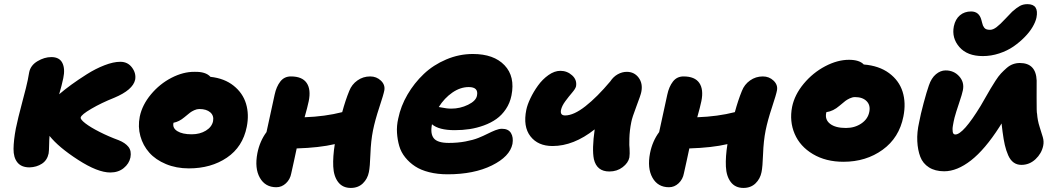

<svg xmlns="http://www.w3.org/2000/svg" viewBox="-20 -861 5145 935"><path d="M124 -45.9Q84 -45.9 64.7 -70.1Q45.4 -94.2 45.9 -136.2Q46.4 -178.2 57.1 -234.9Q66.9 -283.2 88.6 -364.5Q110.4 -445.8 115.2 -471.2Q117.2 -479.5 122.1 -508.8Q128.9 -543 162.6 -563Q196.3 -583 230 -583Q269.5 -583 283.7 -554.4Q297.9 -525.9 288.1 -480Q281.2 -446.3 268.1 -401.9Q295.4 -425.3 327.6 -448.7Q359.9 -472.2 402.6 -499.3Q445.3 -526.4 488.8 -543.2Q532.2 -560.1 565.9 -560.1Q602.1 -560.1 622.8 -532.2Q643.6 -504.4 638.2 -473.1Q627.4 -422.9 536.1 -384.8Q473.6 -359.9 424.8 -331.3Q376 -302.7 373 -289.1Q370.6 -279.8 395.5 -260.5Q420.4 -241.2 464.6 -218.8Q508.8 -196.3 558.1 -178.2Q589.8 -165.5 605.5 -145.8Q621.1 -126 615.2 -94.2Q608.9 -64 582.5 -42.5Q556.2 -21 517.1 -21Q455.6 -21 360.4 -82.5Q265.1 -144 221.2 -199.2Q219.7 -182.6 219.2 -154.5Q218.8 -126.5 216.8 -113.8Q210 -80.6 184.1 -63.7Q158.2 -46.9 124 -45.9Z M899.9 -41Q838.4 -41 788.1 -62Q737.8 -83 707 -117.7Q676.3 -152.3 663.6 -198Q650.9 -243.7 660.6 -293Q672.4 -350.1 715.1 -401.4Q757.8 -452.6 815.2 -482.2Q872.6 -511.7 926.8 -511.2Q981.9 -512.7 1004.9 -486.8Q1072.8 -479.5 1117.7 -443.6Q1162.6 -407.7 1178.2 -355.7Q1193.8 -303.7 1181.6 -243.2Q1162.1 -145.5 1085 -93.3Q1007.8 -41 899.9 -41ZM824.7 -262.2Q819.3 -237.3 843.8 -222.2Q868.2 -207 913.6 -207Q953.6 -207 982.7 -224.9Q1011.7 -242.7 1017.6 -271Q1022.5 -297.9 1003.9 -314Q985.4 -330.1 950.7 -330.1Q938.5 -330.1 925.8 -324.2Q913.1 -318.4 905.3 -312.3Q897.5 -306.2 877.9 -290Q852.1 -268.1 824.7 -263.2Z M1325.7 50.8Q1271.5 50.8 1245.4 4.6Q1219.2 -41.5 1233.4 -115.2Q1245.1 -173.8 1277.8 -217.8Q1291 -280.3 1317.4 -399.9Q1325.7 -439 1345 -463.9Q1364.3 -488.8 1396.5 -488.8Q1451.7 -488.8 1473.4 -457Q1495.1 -425.3 1483.4 -368.2Q1477.5 -339.8 1463.4 -290Q1563 -293.5 1646.5 -314.9Q1662.1 -372.6 1680.7 -418Q1692.9 -449.7 1720.5 -469.2Q1748 -488.8 1782.7 -488.8Q1813.5 -488.8 1835 -468.3Q1856.4 -447.8 1851.6 -420.9Q1848.1 -401.4 1827.1 -338.1Q1806.2 -274.9 1796.4 -226.1Q1786.1 -174.3 1783.9 -111.3Q1781.7 -48.3 1776.4 -22.9Q1770 9.8 1747.1 32Q1724.1 54.2 1688.5 54.2Q1648.4 54.2 1626.7 25.6Q1605 -2.9 1602.8 -50.3Q1600.6 -97.7 1610.4 -159.2Q1535.2 -141.6 1424.8 -138.2Q1420.9 -120.1 1411.9 -78.1Q1402.8 -36.1 1398.4 -17.1Q1393.1 12.2 1372.6 31.5Q1352.1 50.8 1325.7 50.8Z M2159.7 -12.2Q2110.4 -12.2 2069.8 -22.5Q2029.3 -32.7 2001.5 -51Q1973.6 -69.3 1953.4 -94.5Q1933.1 -119.6 1924.3 -149.9Q1915.5 -180.2 1913.3 -214.4Q1911.1 -248.5 1919.4 -284.2Q1931.6 -344.2 1964.4 -400.4Q1997.1 -456.5 2043.7 -500.7Q2090.3 -544.9 2153.1 -571.5Q2215.8 -598.1 2282.7 -598.1Q2384.8 -598.1 2437 -543.2Q2489.3 -488.3 2470.7 -396Q2463.4 -359.4 2443.6 -329.8Q2423.8 -300.3 2397.2 -281.5Q2370.6 -262.7 2336.4 -250.2Q2302.2 -237.8 2267.3 -232.4Q2232.4 -227.1 2194.3 -227.1Q2117.2 -227.1 2083.5 -255.9V-254.9Q2074.7 -209 2093 -187Q2111.3 -165 2165.5 -165Q2209 -165 2246.6 -172.1Q2284.2 -179.2 2309.1 -189.2Q2334 -199.2 2354.2 -209.5Q2374.5 -219.7 2392.3 -226.8Q2410.2 -233.9 2424.3 -233.9Q2455.6 -233.9 2468.3 -213.1Q2481 -192.4 2475.6 -160.2Q2462.9 -98.6 2375.5 -55.4Q2288.1 -12.2 2159.7 -12.2ZM2262.7 -437Q2221.7 -437 2182.9 -410.2Q2144 -383.3 2116.7 -339.8Q2121.1 -339.4 2131.8 -337.2Q2142.6 -335 2154.1 -333.5Q2165.5 -332 2177.7 -332Q2220.7 -332 2259.3 -350.8Q2297.9 -369.6 2302.7 -395Q2311.5 -437 2262.7 -437Z M2670.9 -149.9Q2599.6 -149.9 2563 -197.3Q2526.4 -244.6 2543 -326.2Q2547.9 -350.6 2563 -382.3Q2578.1 -414.1 2599.9 -444.3Q2621.6 -474.6 2650.9 -495.4Q2680.2 -516.1 2709 -516.1Q2741.7 -516.1 2766.1 -494.1Q2790.5 -472.2 2785.2 -440.9Q2782.7 -429.2 2766.4 -410.2Q2750 -391.1 2733.2 -368.4Q2716.3 -345.7 2711.9 -325.2Q2707 -298.8 2731.9 -298.8Q2773.9 -298.8 2831.1 -343.8Q2888.2 -388.7 2952.1 -464.8Q2966.8 -487.3 2988.3 -499.3Q3009.8 -511.2 3032.2 -511.2Q3068.8 -511.2 3090.1 -482.7Q3111.3 -454.1 3103 -413.1Q3100.1 -397.9 3079.1 -343Q3058.1 -288.1 3054.2 -266.1Q3045.9 -225.1 3044.9 -186.3Q3043.9 -147.5 3045.9 -137.2Q3047.4 -111.8 3044.9 -94.2Q3039.6 -67.9 3012.2 -46.9Q2984.9 -25.9 2947.3 -25.9Q2886.2 -25.9 2872.1 -85.9Q2862.3 -134.3 2876 -231Q2773.4 -149.9 2670.9 -149.9Z M3237.8 50.8Q3183.6 50.8 3157.5 4.6Q3131.3 -41.5 3145.5 -115.2Q3157.2 -173.8 3189.9 -217.8Q3203.1 -280.3 3229.5 -399.9Q3237.8 -439 3257.1 -463.9Q3276.4 -488.8 3308.6 -488.8Q3363.8 -488.8 3385.5 -457Q3407.2 -425.3 3395.5 -368.2Q3389.6 -339.8 3375.5 -290Q3475.1 -293.5 3558.6 -314.9Q3574.2 -372.6 3592.8 -418Q3605 -449.7 3632.6 -469.2Q3660.2 -488.8 3694.8 -488.8Q3725.6 -488.8 3747.1 -468.3Q3768.6 -447.8 3763.7 -420.9Q3760.3 -401.4 3739.3 -338.1Q3718.3 -274.9 3708.5 -226.1Q3698.2 -174.3 3696 -111.3Q3693.8 -48.3 3688.5 -22.9Q3682.1 9.8 3659.2 32Q3636.2 54.2 3600.6 54.2Q3560.5 54.2 3538.8 25.6Q3517.1 -2.9 3514.9 -50.3Q3512.7 -97.7 3522.5 -159.2Q3447.3 -141.6 3336.9 -138.2Q3333 -120.1 3324 -78.1Q3314.9 -36.1 3310.5 -17.1Q3305.2 12.2 3284.7 31.5Q3264.2 50.8 3237.8 50.8Z M4087.4 -73.2Q4001.5 -73.2 3938.7 -110.6Q3876 -147.9 3849.9 -209Q3823.7 -270 3837.4 -340.8Q3849.6 -399.9 3894 -453.4Q3938.5 -506.8 3998.3 -538.3Q4058.1 -569.8 4114.3 -569.8Q4165 -569.8 4186.5 -546.9Q4260.7 -541 4309.6 -504.9Q4358.4 -468.8 4375.5 -414.3Q4392.6 -359.9 4379.4 -293.9Q4358.9 -189.9 4278.1 -131.6Q4197.3 -73.2 4087.4 -73.2ZM4003.4 -311Q3996.6 -277.8 4022.7 -257.8Q4048.8 -237.8 4099.6 -237.8Q4142.6 -237.8 4174.8 -259.8Q4207 -281.7 4213.4 -316.9Q4219.7 -348.6 4200.2 -368.4Q4180.7 -388.2 4143.6 -388.2Q4130.9 -388.2 4117.7 -381.8Q4104.5 -375.5 4096.9 -369.6Q4089.4 -363.8 4068.4 -346.2Q4037.6 -319.3 4004.4 -314.9Q4004.4 -314.5 4003.9 -313Q4003.4 -311.5 4003.4 -311Z M4766.1 -587.9Q4690.4 -587.9 4652.1 -631.8Q4613.8 -675.8 4625 -732.9Q4632.3 -767.6 4654.5 -786.4Q4676.8 -805.2 4709 -805.2Q4748.5 -805.2 4759.3 -763.2Q4760.3 -759.8 4762.7 -750.2Q4765.1 -740.7 4766.8 -736.6Q4768.6 -732.4 4772.7 -726.6Q4776.9 -720.7 4783.9 -718.3Q4791 -715.8 4801.3 -715.8Q4815.9 -715.8 4833 -728.8Q4850.1 -741.7 4876.2 -769.8Q4902.3 -797.9 4909.2 -804.2Q4931.2 -823.7 4947 -832.3Q4962.9 -840.8 4983.4 -840.8Q5040.5 -840.8 5027.3 -774.9Q5022.9 -754.4 5008.5 -729.7Q4994.1 -705.1 4969.7 -680.2Q4945.3 -655.3 4915.3 -634.5Q4885.3 -613.8 4845.9 -600.8Q4806.6 -587.9 4766.1 -587.9ZM4578.1 -26.9Q4533.7 -26.9 4503.9 -45.9Q4474.1 -64.9 4461.7 -97.4Q4449.2 -129.9 4447 -173.3Q4444.8 -216.8 4456.1 -266.1Q4462.9 -303.2 4477.8 -358.9Q4492.7 -414.6 4503.4 -444.8Q4515.6 -481 4537.8 -499.5Q4560.1 -518.1 4585 -518.1Q4625.5 -518.1 4651.4 -489Q4677.2 -460 4668.9 -420.9Q4666 -404.8 4650.4 -358.6Q4634.8 -312.5 4628.4 -288.1Q4625.5 -276.4 4624 -268.6Q4622.6 -260.7 4620.6 -250Q4618.7 -239.3 4618.7 -232.4Q4618.7 -225.6 4619.6 -219Q4620.6 -212.4 4623.8 -209.2Q4627 -206.1 4632.3 -206.1Q4670.4 -206.1 4755.4 -345.2Q4764.2 -359.9 4779.5 -387Q4794.9 -414.1 4804.2 -429.7Q4813.5 -445.3 4827.9 -467.8Q4842.3 -490.2 4854.5 -503.2Q4866.7 -516.1 4881.6 -529.3Q4896.5 -542.5 4912.6 -548.3Q4928.7 -554.2 4946.3 -554.2Q5024.9 -554.2 5028.3 -469.2Q5028.3 -461.4 5028.1 -386Q5027.8 -310.5 5030.3 -307.1Q5032.7 -273.9 5042.5 -243.9Q5052.2 -213.9 5058.3 -192.9Q5064.5 -171.9 5060.1 -150.9Q5052.2 -113.3 5022.7 -85.7Q4993.2 -58.1 4954.1 -58.1Q4932.1 -58.1 4916 -69.8Q4899.9 -81.5 4889.6 -105Q4879.4 -128.4 4873.3 -154.8Q4867.2 -181.2 4862.3 -219.2Q4861.3 -225.1 4859.9 -238.8Q4858.4 -252.4 4857.4 -259.8Q4856 -256.8 4852.3 -251.5Q4848.6 -246.1 4847.2 -243.2Q4776.4 -132.8 4708.5 -79.8Q4640.6 -26.9 4578.1 -26.9Z"/></svg>

Font: Shantell Sans Irregular Bouncy
Style: Italic
Weight: 800
Italic angle: -11.31°
Designer: Stephen Nixon, Anya Danilova, Shantell Martin
Foundry: Arrow Type
Version: Version 1.006;[9816181b4]